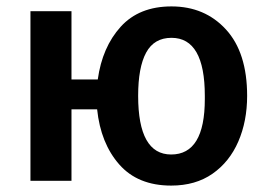

<svg xmlns="http://www.w3.org/2000/svg" viewBox="-20 -564 835 599"><path d="M514 15Q410 15 352 -51Q294 -117 283 -223H203V0H75V-529H203V-316H285Q299 -417 356.5 -480.5Q414 -544 515 -544Q619 -544 685 -472Q751 -400 751 -265Q751 -186 723.5 -122.5Q696 -59 643 -22Q590 15 514 15ZM514 -82Q619 -82 619 -255V-265Q619 -446 515 -446Q461 -446 436 -400Q411 -354 411 -265Q411 -82 514 -82Z"/></svg>

Font: Trujillo Medium
Style: Regular
Weight: 500
Designer: Fira Sans original fonts by bBox Type GmbH, Carrois Corporate GbR, & Edenspiekermann AG / Changes by Cristiano Sobral
Foundry: Fira Sans original fonts by bBox Type GmbH, Carrois Corporate GbR, & Edenspiekermann AG / Changes by Cristiano Sobral
Version: Version 4.301;October 17, 2021;FontCreator 14.0.0.2814 64-bi